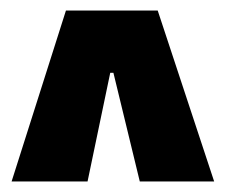

<svg xmlns="http://www.w3.org/2000/svg" viewBox="-20 -676 428 364"><path d="M2 -332 105 -656H279L386 -332H245L195 -538H189L146 -332Z"/></svg>

Font: Bricolage Grotesque 96pt Condensed Bricolage Grotesque 48pt Condensed Regular
Style: Bold
Weight: 700
Width: 3
Designer: Mathieu Triay
Foundry: Atelier Triay
Version: Version 1.001; ttfautohint (v1.8.4.7-5d5b);gftools[0.9.33.de